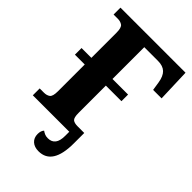

<svg xmlns="http://www.w3.org/2000/svg" viewBox="-270 -807 1106 1106"><g transform="rotate(45 282.5 -254.5)"><path d="M23 0V-56H58Q80 -56 94.5 -66.5Q109 -77 109 -119V-337H29V-391H109V-595Q109 -637 94 -647.5Q79 -658 58 -658H23V-714H553L560 -512H491L483 -564Q476 -609 454.5 -629.5Q433 -650 393 -650H281V-391H408V-337H281V-115Q281 -76 293 -66Q305 -56 332 -56H386V29Q386 205 274 205Q240 205 220 187Q200 169 200 138Q200 112 213 98Q223 105 233.5 109.5Q244 114 259 114Q320 114 320 34V0Z"/></g></svg>

Font: Noto Serif SemiCondensed ExtraBold
Style: Regular
Weight: 800
Width: 4
Designer: Monotype Design Team
Foundry: Monotype Imaging Inc.
Version: Version 2.015